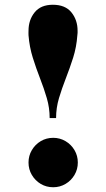

<svg xmlns="http://www.w3.org/2000/svg" viewBox="-20 -778 446 808"><path d="M189 -281Q189 -324 177 -365Q165 -406 148.5 -448.2Q132 -490.5 118 -535.2Q104 -580 100 -629.5Q99.5 -635 99.8 -639.5Q100 -644 100 -648.5Q100 -694 125.8 -726Q151.5 -758 202.5 -758Q254.5 -758 280.5 -726Q306.5 -694 306.5 -648.5Q306.5 -644 306.5 -639.5Q306.5 -635 305.5 -629.5Q302 -580 287.8 -535.2Q273.5 -490.5 257 -448.2Q240.5 -406 228.2 -365Q216 -324 216 -281ZM204 10Q175 10 151.5 -4Q128 -18 114 -41.8Q100 -65.5 100 -94Q100 -122.5 114 -146.2Q128 -170 151.5 -184Q175 -198 204 -198Q232 -198 255.8 -184Q279.5 -170 293.5 -146.2Q307.5 -122.5 307.5 -94Q307.5 -65.5 293.5 -41.8Q279.5 -18 255.8 -4Q232 10 204 10Z"/></svg>

Font: Bodoni Moda 9pt ExtraBold
Style: Regular
Weight: 800
Designer: Owen Earl
Foundry: indestructible type
Version: Version 2.005